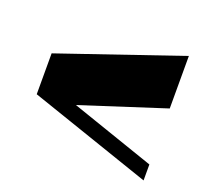

<svg xmlns="http://www.w3.org/2000/svg" viewBox="-102 -763 904 825"><g transform="rotate(20 350.0 -350.5)"><path d="M629 -395 245 -271 629 -139V-66L71 -257V-444L629 -635Z"/></g></svg>

Font: Notable
Style: Regular
Weight: 400
Designer: Multiple Designers
Foundry: Google, Inc.
Version: Version 1.100